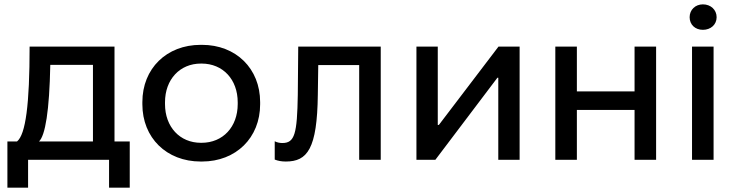

<svg xmlns="http://www.w3.org/2000/svg" viewBox="-20 -734 3381 882"><path d="M14 128H109V0H481V128H576V-84H506V-520H116C116 -255 98 -116 58 -84H14ZM159 -84C188 -111 207 -225 211 -436H407V-84Z M902 8H908C1064 8 1175 -101 1175 -255V-265C1175 -419 1064 -528 908 -528H902C745 -528 634 -419 634 -265V-255C634 -101 745 8 902 8ZM903 -78C806 -78 738 -151 738 -256V-264C738 -369 806 -442 903 -442H906C1004 -442 1072 -369 1072 -264V-256C1072 -151 1004 -78 906 -78Z M1293 8C1392 8 1437 -50 1440 -299L1442 -435H1630V0H1729V-520H1350L1348 -299C1345 -119 1334 -77 1277 -77C1267 -77 1253 -79 1242 -85V-1C1257 5 1273 8 1293 8Z M1893 0H1980L2265 -377H2269V0H2367V-520H2270L1996 -160H1991V-520H1893Z M2531 0H2630V-229H2895V0H2994V-520H2895V-314H2630V-520H2531Z M3209 -597C3245 -597 3272 -621 3272 -655C3272 -689 3245 -714 3209 -714C3174 -714 3148 -689 3148 -655C3148 -621 3173 -597 3209 -597ZM3159 0H3258V-520H3159Z"/></svg>

Font: Fixel Display Medium
Style: Regular
Weight: 500
Designer: AlfaBravo + MacPaw
Foundry: Kyrylo Tkachov, Marchela Mozhyna, Serhii Makarenko, Maria Weinstein, Zakhar Kryvoshyya
Version: Version 1.211